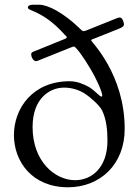

<svg xmlns="http://www.w3.org/2000/svg" viewBox="-20 -775 587 813"><path d="M39 -203C39 -92 115 18 268 18C403 18 508 -78 508 -229C508 -462 366 -598 366 -604C366 -607 371 -609 380 -612L485 -654C501 -660 505 -666 505 -672C505 -674 501 -701 487 -701C483 -701 477 -699 470 -696L348 -647C342 -645 337 -643 334 -643C328 -643 324 -648 314 -658C248 -721 183 -755 146 -755H122C110 -755 98 -753 98 -743C98 -727 161 -732 254 -628C258 -624 263 -620 263 -617C263 -615 260 -612 254 -610L121 -556C117 -554 112 -552 112 -545C112 -535 120 -516 133 -516C134 -516 137 -517 138 -517L280 -574C286 -576 290 -578 293 -578C301 -578 334 -533 362 -485C391 -437 413 -385 413 -370C413 -368 412 -366 409 -366C402 -366 379 -394 356 -407C334 -419 306 -431 275 -431C118 -431 39 -316 39 -203ZM118 -237C118 -361 193 -404 251 -404C287 -404 318 -393 343 -376C360 -365 401 -330 412 -308C431 -269 435 -223 435 -179C435 -66 369 -12 298 -12C213 -12 118 -91 118 -237Z"/></svg>

Font: OFL Sorts Mill Goudy
Style: Regular
Weight: 500
Version: Version 003.000